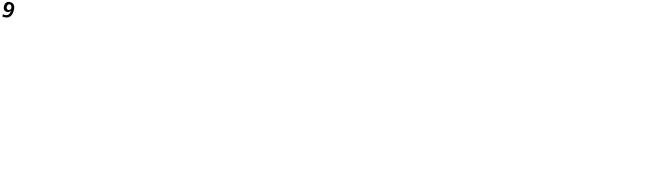

<svg xmlns="http://www.w3.org/2000/svg" viewBox="398 -4653 29487 8586"><g transform="rotate(15 15141.0 -360.0)"><path d="M221 -256C298 -256 333 -281 364 -336L366 -340H383L382 -332C375 -175 312 -100 160 -100C133 -100 108 -102 82 -108V-3C102 1 132 2 169 2C405 2 506 -149 506 -412C506 -477 496 -534 476 -580C439 -664 367 -722 261 -722C122 -722 32 -628 32 -478C32 -345 100 -256 221 -256ZM261 -356C193 -356 162 -409 162 -480C162 -557 193 -616 263 -616C332 -616 372 -540 372 -466C372 -404 318 -356 261 -356Z"/></g></svg>

Font: Passageway
Style: Light
Weight: 700
Foundry: Ascender Corporation
Version: Version 1.11